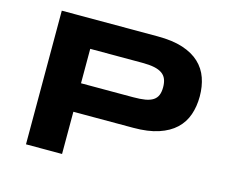

<svg xmlns="http://www.w3.org/2000/svg" viewBox="-96 -801 1096 931"><g transform="rotate(15 452.0 -335.5)"><path d="M858.9 -441.9Q858.9 -391.6 844.2 -349.4Q829.6 -307.1 797.1 -276.6Q764.6 -246.1 712.9 -229Q661.1 -211.9 586.9 -211.9H286.1V0H105V-670.9H586.9Q661.1 -670.9 712.9 -654.1Q764.6 -637.2 797.1 -606.7Q829.6 -576.2 844.2 -534.2Q858.9 -492.2 858.9 -441.9ZM675.8 -439Q675.8 -462.4 669.2 -479.2Q662.6 -496.1 647.5 -506.8Q632.3 -517.6 607.9 -522.7Q583.5 -527.8 547.9 -527.8H286.1V-355H547.9Q583.5 -355 607.9 -359.1Q632.3 -363.3 647.5 -373.3Q662.6 -383.3 669.2 -399.4Q675.8 -415.5 675.8 -439Z"/></g></svg>

Font: Syncopate
Style: Bold
Weight: 700
Designer: Astigmatic (AOETI)
Foundry: Astigmatic (AOETI)
Version: Version 1.001 2011